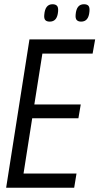

<svg xmlns="http://www.w3.org/2000/svg" viewBox="-20 -886 469 906"><path d="M9 0 119 -700H429L417 -633H180L142 -393H361L350 -328H132L91 -67H341L330 0ZM363 -784Q349 -784 342 -791.5Q335 -799 337 -818Q341 -866 376 -866Q391 -866 397.5 -858.5Q404 -851 402 -831Q398 -784 363 -784ZM215 -784Q200 -784 193.5 -791.5Q187 -799 189 -817Q193 -866 228 -866Q242 -866 249 -858.5Q256 -851 254 -831Q250 -784 215 -784Z"/></svg>

Font: Georama SemiCondensed
Style: Italic
Weight: 400
Width: 4
Italic angle: -9°
Designer: Jean-Baptiste Levee
Foundry: Production Type
Version: Version 1.000